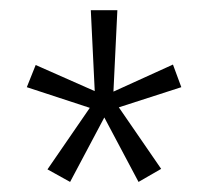

<svg xmlns="http://www.w3.org/2000/svg" viewBox="-20 -756 413 381"><path d="M339.8 -583 215.8 -543 299.8 -420.9 254.9 -395 187 -522.9 119.1 -395 74.2 -419.9 158.2 -542 33.2 -583 50.8 -627 168 -575.2 160.2 -735.8H212.9L205.1 -574.2L323.2 -627.9Z"/></svg>

Font: Fira Sans Compressed Light
Style: Regular
Weight: 300
Width: 1
Designer: Carrois Corporate & Edenspiekermann AG
Foundry: Carrois Corporate GbR & Edenspiekermann AG
Version: Version 4.203;PS 004.203;hotconv 1.0.88;makeotf.lib2.5.64775